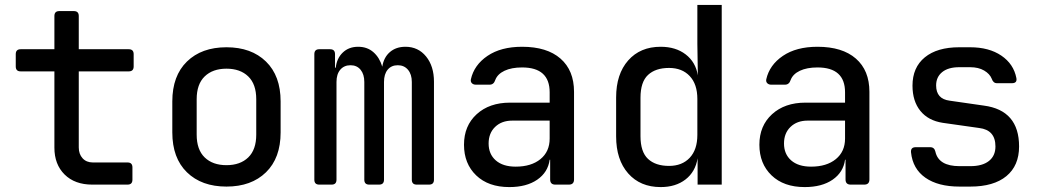

<svg xmlns="http://www.w3.org/2000/svg" viewBox="-20 -750 4240 780"><path d="M355 0Q284 0 242.5 -41Q201 -82 201 -150V-460H64Q44 -460 44 -480V-530Q44 -550 64 -550H201V-685Q201 -705 221 -705H280Q300 -705 300 -685V-550H503Q523 -550 523 -530V-480Q523 -460 503 -460H300V-151Q300 -124 315.5 -107Q331 -90 357 -90H498Q518 -90 518 -70V-20Q518 0 498 0Z M900 8Q799 8 739.5 -50Q680 -108 680 -212V-338Q680 -442 739.5 -500Q799 -558 900 -558Q1001 -558 1060.5 -500Q1120 -442 1120 -338V-212Q1120 -108 1060.5 -50Q1001 8 900 8ZM900 -79Q956 -79 988.5 -110.5Q1021 -142 1021 -203V-347Q1021 -408 988.5 -439.5Q956 -471 900 -471Q844 -471 811.5 -439.5Q779 -408 779 -347V-203Q779 -142 811.5 -110.5Q844 -79 900 -79Z M1277 0Q1257 0 1257 -20V-530Q1257 -550 1277 -550H1321Q1341 -550 1341 -530V-475H1344Q1348 -513 1372.5 -536.5Q1397 -560 1435 -560Q1472 -560 1497 -538Q1522 -516 1533 -479Q1539 -517 1564 -538.5Q1589 -560 1627 -560Q1679 -560 1711 -520.5Q1743 -481 1743 -418V-20Q1743 0 1723 0H1673Q1653 0 1653 -20V-417Q1653 -448 1637.5 -466.5Q1622 -485 1596 -485Q1570 -485 1555 -467Q1540 -449 1540 -417V-20Q1540 0 1520 0H1480Q1460 0 1460 -20V-417Q1460 -448 1445 -466.5Q1430 -485 1404 -485Q1378 -485 1362.5 -467Q1347 -449 1347 -417V-20Q1347 0 1327 0Z M2049 10Q1964 10 1914.5 -37.5Q1865 -85 1865 -162Q1865 -239 1916.5 -286Q1968 -333 2052 -333H2213V-375Q2213 -476 2101 -476Q2058 -476 2029.5 -462.5Q2001 -449 1992 -425Q1986 -406 1969 -406H1913Q1903 -406 1897 -412Q1891 -418 1893 -428Q1906 -486 1960.5 -523Q2015 -560 2101 -560Q2202 -560 2257 -512Q2312 -464 2312 -377V-21Q2312 0 2291 0H2236Q2215 0 2215 -21V-101H2213Q2206 -50 2162.5 -20Q2119 10 2049 10ZM2075 -73Q2138 -73 2175.5 -103.5Q2213 -134 2213 -187V-260H2061Q2018 -260 1991.5 -234.5Q1965 -209 1965 -167Q1965 -124 1994 -98.5Q2023 -73 2075 -73Z M2664 10Q2581 10 2532 -45.5Q2483 -101 2483 -196V-354Q2483 -449 2532 -504.5Q2581 -560 2664 -560Q2725 -560 2765.5 -529Q2806 -498 2815 -444L2813 -572V-730H2912V0H2814V-107Q2805 -52 2765 -21Q2725 10 2664 10ZM2698 -76Q2751 -76 2782 -109Q2813 -142 2813 -202V-348Q2813 -408 2782 -441Q2751 -474 2698 -474Q2643 -474 2612.5 -445.5Q2582 -417 2582 -353V-197Q2582 -133 2612.5 -104.5Q2643 -76 2698 -76Z M3249 10Q3164 10 3114.5 -37.5Q3065 -85 3065 -162Q3065 -239 3116.5 -286Q3168 -333 3252 -333H3413V-375Q3413 -476 3301 -476Q3258 -476 3229.5 -462.5Q3201 -449 3192 -425Q3186 -406 3169 -406H3113Q3103 -406 3097 -412Q3091 -418 3093 -428Q3106 -486 3160.5 -523Q3215 -560 3301 -560Q3402 -560 3457 -512Q3512 -464 3512 -377V-21Q3512 0 3491 0H3436Q3415 0 3415 -21V-101H3413Q3406 -50 3362.5 -20Q3319 10 3249 10ZM3275 -73Q3338 -73 3375.5 -103.5Q3413 -134 3413 -187V-260H3261Q3218 -260 3191.5 -234.5Q3165 -209 3165 -167Q3165 -124 3194 -98.5Q3223 -73 3275 -73Z M3878 8Q3791 8 3739.5 -28Q3688 -64 3681 -131Q3679 -152 3700 -152H3759Q3776 -152 3780 -134Q3793 -75 3878 -75H3922Q3971 -75 3997.5 -96Q4024 -117 4024 -155Q4024 -222 3958 -230L3810 -251Q3751 -260 3719 -299.5Q3687 -339 3687 -402Q3687 -476 3737 -517Q3787 -558 3877 -558H3921Q3998 -558 4048 -524Q4098 -490 4109 -433Q4113 -412 4091 -412H4030Q4015 -412 4009 -430Q4001 -450 3978 -463.5Q3955 -477 3921 -477H3877Q3832 -477 3807.5 -457Q3783 -437 3783 -403Q3783 -348 3838 -341L3977 -321Q4120 -302 4120 -155Q4120 -77 4068.5 -34.5Q4017 8 3922 8Z"/></svg>

Font: Pitagon Sans Mono Medium
Style: Regular
Weight: 500
Monospace: yes
Designer: Travis Tran
Foundry: Pitagon
Version: Version 1.001; ttfautohint (v1.8.4.7-5d5b);gftools[0.9.26]